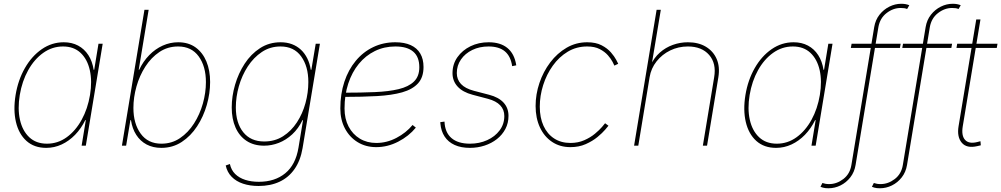

<svg xmlns="http://www.w3.org/2000/svg" viewBox="-20 -780 5361 1028"><path d="M227.5 11.7Q163.1 11.7 121.8 -25.4Q80.6 -62.5 65.4 -126.7Q50.3 -190.9 63.5 -271.5Q76.7 -351.6 113.3 -415.5Q149.9 -479.5 203.6 -516.6Q257.3 -553.7 321.3 -553.7Q364.7 -553.7 398.2 -535.9Q431.6 -518.1 453.1 -484.9Q474.6 -451.7 481.4 -406.2H484.4L507.3 -545.9H529.8L439.5 0H417L439.5 -136.7H436.5Q414.6 -91.8 382.1 -58.3Q349.6 -24.9 310.3 -6.6Q271 11.7 227.5 11.7ZM231.4 -10.7Q289.6 -10.7 337.2 -45.2Q384.8 -79.6 417.2 -138.7Q449.7 -197.8 461.9 -271.5Q474.1 -345.2 460.9 -404.1Q447.8 -462.9 411.4 -497.1Q375 -531.2 317.4 -531.2Q259.8 -531.2 211.7 -497.1Q163.6 -462.9 130.9 -404.1Q98.1 -345.2 85.9 -271.5Q73.7 -197.8 86.9 -138.7Q100.1 -79.6 136.7 -45.2Q173.3 -10.7 231.4 -10.7Z M843.8 11.7Q799.3 11.7 765.1 -6.3Q731 -24.4 709.5 -57.9Q688 -91.3 681.2 -136.7H678.2L655.3 0H632.8L753.4 -727.5H775.9L722.7 -406.2H725.1Q746.6 -451.7 779.1 -484.9Q811.5 -518.1 851.3 -535.9Q891.1 -553.7 934.1 -553.7Q988.8 -553.7 1026.9 -526.4Q1064.9 -499 1085 -451.2Q1105 -403.3 1105 -340.8Q1105 -280.3 1087.2 -218Q1069.3 -155.8 1035.4 -103.8Q1001.5 -51.8 953.1 -20Q904.8 11.7 843.8 11.7ZM844.2 -10.7Q899.9 -10.7 943.8 -40.5Q987.8 -70.3 1018.8 -118.9Q1049.8 -167.5 1066.2 -225.6Q1082.5 -283.7 1082.5 -340.3Q1082.5 -424.8 1043.9 -478Q1005.4 -531.2 933.6 -531.2Q877.9 -531.2 833.7 -501.7Q789.6 -472.2 758.3 -423.6Q727.1 -375 710.7 -316.9Q694.3 -258.8 694.3 -202.1Q694.3 -118.2 733.2 -64.5Q772 -10.7 844.2 -10.7Z M1364.7 215.8Q1318.8 215.8 1281.7 203.6Q1244.6 191.4 1220.5 166.7Q1196.3 142.1 1188.5 106L1210.9 98.1Q1217.8 130.4 1239 151.4Q1260.3 172.4 1292.7 182.9Q1325.2 193.4 1365.7 193.4Q1451.7 193.4 1507.3 147.7Q1563 102.1 1578.1 10.7L1602.5 -136.7H1599.6Q1577.6 -91.3 1544.7 -60.8Q1511.7 -30.3 1472.9 -15.1Q1434.1 0 1394 0Q1339.4 0 1300.5 -25.4Q1261.7 -50.8 1241.2 -96.9Q1220.7 -143.1 1220.7 -204.6Q1220.7 -264.6 1238.5 -325.9Q1256.3 -387.2 1290 -439Q1323.7 -490.7 1372.3 -522.2Q1420.9 -553.7 1482.4 -553.7Q1515.6 -553.7 1543 -543.5Q1570.3 -533.2 1591.1 -513.9Q1611.8 -494.6 1625.2 -467.5Q1638.7 -440.4 1644 -406.2H1647L1670.4 -545.9H1692.9L1600.1 12.7Q1588.9 79.6 1557.1 125Q1525.4 170.4 1476.6 193.1Q1427.7 215.8 1364.7 215.8ZM1394.5 -22.5Q1451.7 -22.5 1495.6 -50.5Q1539.6 -78.6 1569.8 -125Q1600.1 -171.4 1615.5 -227.8Q1630.9 -284.2 1630.9 -340.8Q1630.9 -424.8 1592.5 -478Q1554.2 -531.2 1481.9 -531.2Q1426.3 -531.2 1382.1 -501.7Q1337.9 -472.2 1306.6 -424.1Q1275.4 -376 1259 -318.4Q1242.7 -260.7 1242.7 -205.1Q1242.7 -121.6 1282.5 -72Q1322.3 -22.5 1394.5 -22.5Z M1994.6 7.8Q1938.5 7.8 1895 -18.8Q1851.6 -45.4 1826.9 -92Q1802.2 -138.7 1802.2 -199.2Q1802.2 -276.9 1823.7 -341.8Q1845.2 -406.7 1884.8 -454.3Q1924.3 -502 1978.3 -527.8Q2032.2 -553.7 2096.7 -553.7Q2145.5 -553.7 2179.2 -538.3Q2212.9 -522.9 2230.2 -493.4Q2247.6 -463.9 2247.6 -421.4Q2247.6 -365.7 2218 -333.5Q2188.5 -301.3 2133.1 -285.6Q2077.6 -270 1998.8 -265.6Q1919.9 -261.2 1821.8 -261.2V-283.7Q1912.6 -283.7 1986.8 -286.9Q2061 -290 2114.3 -302.7Q2167.5 -315.4 2196.3 -343.3Q2225.1 -371.1 2225.1 -419.9Q2225.1 -475.6 2192.6 -503.4Q2160.2 -531.2 2096.7 -531.2Q2037.1 -531.2 1987.3 -506.8Q1937.5 -482.4 1901.1 -438Q1864.7 -393.6 1844.7 -332.8Q1824.7 -272 1824.7 -199.2Q1824.7 -144 1846.4 -102.5Q1868.2 -61 1906.5 -37.8Q1944.8 -14.6 1994.6 -14.6Q2050.8 -14.6 2102.5 -41.7Q2154.3 -68.8 2189 -110.8L2206.5 -96.7Q2168.9 -50.8 2112.1 -21.5Q2055.2 7.8 1994.6 7.8Z M2496.1 11.7Q2448.2 11.7 2414.1 -3.9Q2379.9 -19.5 2360.6 -48.8Q2341.3 -78.1 2337.9 -119.1Q2337.4 -123.5 2337.6 -122.3Q2337.9 -121.1 2337.4 -126L2359.9 -128.9Q2362.3 -70.8 2397.2 -40.8Q2432.1 -10.7 2496.6 -10.7Q2546.4 -10.7 2588.1 -29.5Q2629.9 -48.3 2655 -81.8Q2680.2 -115.2 2680.2 -158.7Q2680.2 -192.9 2658.2 -216.1Q2636.2 -239.3 2592.3 -251L2510.7 -272.5Q2457.5 -286.6 2430.2 -316.4Q2402.8 -346.2 2402.8 -388.2Q2402.8 -436.5 2429.2 -473.9Q2455.6 -511.2 2499.3 -532.5Q2543 -553.7 2596.2 -553.7Q2659.2 -553.7 2696.5 -523.2Q2733.9 -492.7 2743.7 -433.1Q2744.1 -431.2 2743.9 -431.9Q2743.7 -432.6 2744.1 -430.2L2722.2 -425.8Q2714.4 -479 2683.1 -505.1Q2651.9 -531.2 2595.7 -531.2Q2547.4 -531.2 2508.8 -512.5Q2470.2 -493.7 2448 -461.4Q2425.8 -429.2 2425.8 -388.7Q2425.8 -354.5 2448.2 -330.3Q2470.7 -306.2 2517.1 -293.9L2599.1 -272.5Q2649.9 -259.3 2676.3 -230.5Q2702.6 -201.7 2702.6 -159.7Q2702.6 -121.1 2686 -89.6Q2669.4 -58.1 2640.6 -35.4Q2611.8 -12.7 2574.5 -0.5Q2537.1 11.7 2496.1 11.7Z M3034.2 7.8Q2978 7.8 2936 -20.3Q2894 -48.3 2870.8 -98.1Q2847.7 -147.9 2847.7 -212.4Q2847.7 -274.9 2868.2 -335.7Q2888.7 -396.5 2926 -445.8Q2963.4 -495.1 3013.7 -524.4Q3064 -553.7 3124 -553.7Q3169.9 -553.7 3200.9 -537.6Q3231.9 -521.5 3251 -499.5Q3270 -477.5 3279.3 -459.7Q3288.6 -441.9 3290 -438.5L3269.5 -428.7Q3268.1 -432.6 3259.8 -448.7Q3251.5 -464.8 3234.9 -483.9Q3218.3 -502.9 3191.2 -517.1Q3164.1 -531.2 3124 -531.2Q3066.4 -531.2 3019.8 -503.2Q2973.1 -475.1 2939.7 -428.2Q2906.2 -381.3 2888.2 -324.2Q2870.1 -267.1 2870.1 -209Q2870.1 -149.9 2890.1 -106.2Q2910.2 -62.5 2947 -38.6Q2983.9 -14.6 3034.2 -14.6Q3075.2 -14.6 3108.4 -29.3Q3141.6 -43.9 3165.5 -64Q3189.5 -84 3203.4 -100.3Q3217.3 -116.7 3219.7 -120.1L3237.8 -106.9Q3235.4 -103.5 3220.2 -85.7Q3205.1 -67.9 3178.7 -46.1Q3152.3 -24.4 3116 -8.3Q3079.6 7.8 3034.2 7.8Z M3458 -366.2 3397.5 0H3375L3495.6 -727.5H3518.1L3468.3 -428.7H3462.4Q3481.4 -470.7 3512.7 -498.3Q3543.9 -525.9 3582.8 -539.8Q3621.6 -553.7 3663.1 -553.7Q3719.2 -553.7 3759 -530Q3798.8 -506.3 3817.1 -464.4Q3835.4 -422.4 3826.2 -366.2L3765.6 0H3743.2L3803.7 -366.2Q3816.4 -440.4 3776.9 -485.8Q3737.3 -531.2 3663.1 -531.2Q3612.3 -531.2 3568.6 -510Q3524.9 -488.8 3495.4 -451.4Q3465.8 -414.1 3458 -366.2Z M4135.3 11.7Q4070.8 11.7 4029.5 -25.4Q3988.3 -62.5 3973.1 -126.7Q3958 -190.9 3971.2 -271.5Q3984.4 -351.6 4021 -415.5Q4057.6 -479.5 4111.3 -516.6Q4165 -553.7 4229 -553.7Q4272.5 -553.7 4305.9 -535.9Q4339.4 -518.1 4360.8 -484.9Q4382.3 -451.7 4389.2 -406.2H4392.1L4415 -545.9H4437.5L4347.2 0H4324.7L4347.2 -136.7H4344.2Q4322.3 -91.8 4289.8 -58.3Q4257.3 -24.9 4218 -6.6Q4178.7 11.7 4135.3 11.7ZM4139.2 -10.7Q4197.3 -10.7 4244.9 -45.2Q4292.5 -79.6 4325 -138.7Q4357.4 -197.8 4369.6 -271.5Q4381.8 -345.2 4368.7 -404.1Q4355.5 -462.9 4319.1 -497.1Q4282.7 -531.2 4225.1 -531.2Q4167.5 -531.2 4119.4 -497.1Q4071.3 -462.9 4038.6 -404.1Q4005.9 -345.2 3993.7 -271.5Q3981.4 -197.8 3994.6 -138.7Q4007.8 -79.6 4044.4 -45.2Q4081.1 -10.7 4139.2 -10.7Z M4802.2 -545.9 4798.3 -523.4H4535.6L4539.6 -545.9ZM4416 228Q4407.2 228 4399.9 227.3Q4392.6 226.6 4386 224.6Q4379.4 222.7 4373 220.2L4383.3 199.7Q4391.6 202.6 4400.1 204.1Q4408.7 205.6 4419.4 205.6Q4460 205.6 4495.4 178.5Q4530.8 151.4 4538.6 103L4660.6 -634.8Q4667 -673.3 4689 -701.2Q4710.9 -729 4741.7 -744.4Q4772.5 -759.8 4805.7 -759.8Q4818.8 -759.8 4828.9 -757.8Q4838.9 -755.9 4848.6 -752L4836.9 -731.9Q4829.1 -734.9 4821.8 -736.1Q4814.5 -737.3 4802.2 -737.3Q4762.2 -737.3 4726.8 -710Q4691.4 -682.6 4683.1 -634.8L4561 103Q4554.7 141.6 4532.7 169.7Q4510.7 197.8 4480 212.9Q4449.2 228 4416 228Z M5077.6 -545.9 5073.7 -523.4H4811L4814.9 -545.9ZM4691.4 228Q4682.6 228 4675.3 227.3Q4668 226.6 4661.4 224.6Q4654.8 222.7 4648.4 220.2L4658.7 199.7Q4667 202.6 4675.5 204.1Q4684.1 205.6 4694.8 205.6Q4735.4 205.6 4770.8 178.5Q4806.2 151.4 4814 103L4936 -634.8Q4942.4 -673.3 4964.4 -701.2Q4986.3 -729 5017.1 -744.4Q5047.9 -759.8 5081.1 -759.8Q5094.2 -759.8 5104.2 -757.8Q5114.3 -755.9 5124 -752L5112.3 -731.9Q5104.5 -734.9 5097.2 -736.1Q5089.8 -737.3 5077.6 -737.3Q5037.6 -737.3 5002.2 -710Q4966.8 -682.6 4958.5 -634.8L4836.4 103Q4830.1 141.6 4808.1 169.7Q4786.1 197.8 4755.4 212.9Q4724.6 228 4691.4 228Z M5320.8 -545.9 5316.9 -523.4H5101.1L5105 -545.9ZM5207 -675.8H5229.5L5134.8 -104Q5126.5 -53.7 5147.2 -31Q5168 -8.3 5212.4 -19.5Q5216.3 -20.5 5220.9 -21.7Q5225.6 -22.9 5229.5 -23.9L5231.4 -2Q5226.6 -1 5221.9 0.2Q5217.3 1.5 5212.4 2.4Q5155.8 15.6 5129.4 -15.9Q5103 -47.4 5112.3 -104Z"/></svg>

Font: Inter Thin
Style: Italic
Weight: 250
Italic angle: -9.3988°
Designer: Rasmus Andersson
Foundry: rsms
Version: Version 4.001;git-66647c0bb